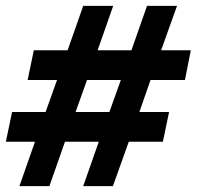

<svg xmlns="http://www.w3.org/2000/svg" viewBox="-39 -633 669 653"><path d="M27 0 80 -151H-19L2 -252H116L155 -361H55L76 -462H191L244 -613H346L293 -462H408L461 -613H563L509 -462H610L590 -361H473L435 -252H536L515 -151H399L345 0H244L297 -151H182L129 0ZM218 -252H333L372 -361H257Z"/></svg>

Font: Piazzolla Black
Style: Italic
Weight: 900
Italic angle: -11.3°
Designer: Juan Pablo del Peral
Foundry: Huerta Tipografica
Version: Version 1.330